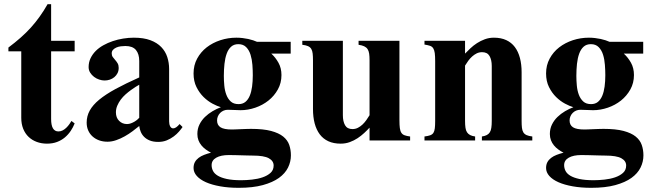

<svg xmlns="http://www.w3.org/2000/svg" viewBox="-20 -668 3102 913"><path d="M335 -81.1Q327.6 -62.5 316.2 -45.4Q304.7 -28.3 288.6 -14.6Q272.5 -1 251.2 7.1Q230 15.1 203.1 15.1Q177.2 15.1 154.8 6.8Q132.3 -1.5 116 -17.1Q99.6 -32.7 90.3 -55.7Q81.1 -78.6 81.1 -107.9V-423.8H20V-441.9Q51.3 -465.3 77.9 -488.8Q104.5 -512.2 127 -537.1Q149.4 -562 168.9 -589.4Q188.5 -616.7 206.1 -647.9H223.1V-474.1H335V-423.8H223.1V-102.1Q223.1 -43 257.8 -43Q269 -43 278.8 -48.3Q288.6 -53.7 296.1 -61.3Q303.7 -68.8 309.8 -77.4Q315.9 -85.9 319.8 -92.8Z M848.1 -64Q841.8 -54.7 831.3 -42.5Q820.8 -30.3 806.2 -19.3Q791.5 -8.3 773.2 -0.7Q754.9 6.8 732.4 6.8Q709 6.8 692.6 0.2Q676.3 -6.3 665.5 -17.1Q654.8 -27.8 649.2 -41.5Q643.6 -55.2 642.1 -68.8Q627.9 -57.1 610.6 -44.2Q593.3 -31.2 573.5 -20Q553.7 -8.8 532.7 -1.5Q511.7 5.9 491.2 5.9Q469.2 5.9 451.2 -0.7Q433.1 -7.3 419.9 -19.3Q406.7 -31.2 399.4 -47.9Q392.1 -64.5 392.1 -85Q392.1 -115.7 406.7 -142.3Q421.4 -168.9 451.9 -194.1Q482.4 -219.2 529.5 -244.9Q576.7 -270.5 642.1 -299.8V-377.9Q642.1 -411.1 626.5 -430.2Q610.8 -449.2 576.2 -449.2Q565.9 -449.2 554.4 -447.8Q543 -446.3 533.4 -442.1Q523.9 -438 517.6 -431.2Q511.2 -424.3 511.2 -414.1Q511.2 -403.8 516.4 -396.7Q521.5 -389.6 527.8 -382.6Q534.2 -375.5 539.3 -366.9Q544.4 -358.4 544.4 -345.2Q544.4 -331.1 538.8 -320.1Q533.2 -309.1 523.9 -301.3Q514.6 -293.5 502.4 -289.3Q490.2 -285.2 477.1 -285.2Q465.3 -285.2 451.9 -289.6Q438.5 -293.9 427.2 -302.5Q416 -311 408.7 -322.8Q401.4 -334.5 401.4 -349.1Q401.4 -371.6 410.4 -390.6Q419.4 -409.7 434.8 -425.3Q450.2 -440.9 471.2 -452.6Q492.2 -464.4 516.1 -472.4Q540 -480.5 565.7 -484.6Q591.3 -488.8 616.2 -488.8Q663.1 -488.8 695.1 -476.8Q727.1 -464.8 746.8 -444.3Q766.6 -423.8 775.4 -396.7Q784.2 -369.6 784.2 -339.8V-90.8Q784.2 -76.7 789.3 -67.1Q794.4 -57.6 803.7 -57.6Q816.9 -57.6 834 -78.1ZM642.1 -265.1Q635.7 -261.7 625.2 -255.1Q614.7 -248.5 602.3 -239.5Q589.8 -230.5 577.1 -219.2Q564.5 -208 554.4 -194.6Q544.4 -181.2 537.8 -165.8Q531.2 -150.4 531.2 -133.8Q531.2 -108.4 546.4 -93.3Q561.5 -78.1 584 -78.1Q593.3 -78.1 602.5 -81.5Q611.8 -85 619.6 -89.6Q627.4 -94.2 633.3 -99.4Q639.2 -104.5 642.1 -107.9Z M1362.3 -413.1H1270Q1290 -395 1304.2 -369.6Q1318.4 -344.2 1318.4 -311Q1318.4 -273.4 1301.3 -242.7Q1284.2 -211.9 1256.6 -189.9Q1229 -168 1194.1 -156Q1159.2 -144 1124 -144Q1110.8 -144 1094.5 -145Q1078.1 -146 1063.5 -146Q1052.7 -146 1043.5 -142.1Q1034.2 -138.2 1027.1 -131.1Q1020 -124 1016.1 -114.7Q1012.2 -105.5 1012.2 -95.2Q1012.2 -73.2 1028.6 -62.7Q1044.9 -52.2 1083 -52.2Q1088.9 -52.2 1100.1 -52.7Q1111.3 -53.2 1124.5 -53.7Q1137.7 -54.2 1150.6 -54.7Q1163.6 -55.2 1173.3 -55.2Q1231.9 -55.2 1268.8 -45.4Q1305.7 -35.6 1326.7 -18.6Q1347.7 -1.5 1355.5 21.5Q1363.3 44.4 1363.3 70.8Q1363.3 101.1 1349.6 128.9Q1335.9 156.7 1306.4 178Q1276.9 199.2 1229.7 212.2Q1182.6 225.1 1115.2 225.1Q1066.4 225.1 1026.9 218Q987.3 210.9 959.2 198.5Q931.2 186 915.8 168.7Q900.4 151.4 900.4 130.9Q900.4 114.7 906.7 103Q913.1 91.3 924.3 82.8Q935.5 74.2 950.7 68.4Q965.8 62.5 983.4 58.1Q970.2 51.3 958.5 42.7Q946.8 34.2 937.7 23.2Q928.7 12.2 923.6 -1.2Q918.5 -14.6 918.5 -30.8Q918.5 -55.7 928.5 -75.9Q938.5 -96.2 954.6 -111.8Q970.7 -127.4 990.7 -139.2Q1010.7 -150.9 1030.3 -158.2Q1013.2 -163.1 990.7 -175Q968.3 -187 948.2 -206.5Q928.2 -226.1 914.3 -253.9Q900.4 -281.7 900.4 -318.8Q900.4 -357.9 917.5 -389.4Q934.6 -420.9 962.9 -442.9Q991.2 -464.8 1027.8 -476.8Q1064.5 -488.8 1104 -488.8Q1118.7 -488.8 1133.1 -487.1Q1147.5 -485.4 1160.2 -482.7Q1172.9 -480 1183.8 -476.3Q1194.8 -472.7 1202.1 -469.2H1362.3ZM1182.1 -310.1Q1182.1 -333.5 1180.2 -359.6Q1178.2 -385.7 1171.4 -407.7Q1164.6 -429.7 1150.6 -443.8Q1136.7 -458 1113.3 -458Q1092.3 -458 1078.9 -445.8Q1065.4 -433.6 1057.9 -412.6Q1050.3 -391.6 1047.4 -364.3Q1044.4 -336.9 1044.4 -307.1Q1044.4 -285.2 1046.6 -261.2Q1048.8 -237.3 1056.2 -217.8Q1063.5 -198.2 1077.1 -185.5Q1090.8 -172.9 1114.3 -172.9Q1133.8 -172.9 1146.7 -183.3Q1159.7 -193.8 1167.5 -212.4Q1175.3 -231 1178.7 -256.1Q1182.1 -281.2 1182.1 -310.1ZM1281.2 119.1Q1281.2 97.2 1258.3 84.5Q1235.4 71.8 1182.1 71.8Q1168.5 71.8 1156 71.3Q1143.6 70.8 1130.1 70.6Q1116.7 70.3 1101.6 69.8Q1086.4 69.3 1067.9 69.3Q1030.3 69.3 1008.3 81.8Q986.3 94.2 986.3 117.2Q986.3 131.8 992.9 144.8Q999.5 157.7 1015.6 167.5Q1031.7 177.2 1058.8 183.1Q1085.9 189 1126.5 189Q1151.4 189 1178.5 186Q1205.6 183.1 1228.5 175.3Q1251.5 167.5 1266.4 154.1Q1281.2 140.6 1281.2 119.1Z M1737.3 0V-61Q1726.1 -48.8 1711.7 -35.4Q1697.3 -22 1680.2 -10.7Q1663.1 0.5 1643.1 7.8Q1623 15.1 1600.1 15.1Q1566.4 15.1 1541.5 3.7Q1516.6 -7.8 1500.5 -29.3Q1484.4 -50.8 1476.3 -81.3Q1468.3 -111.8 1468.3 -149.9V-380.9Q1468.3 -399.9 1466.8 -413.3Q1465.3 -426.8 1460.2 -435.3Q1455.1 -443.8 1444.8 -448.5Q1434.6 -453.1 1417.5 -455.1V-474.1H1610.4V-120.1Q1610.4 -90.8 1620.8 -72.5Q1631.3 -54.2 1656.2 -54.2Q1669.9 -54.2 1681.9 -60.3Q1693.8 -66.4 1703.9 -75.9Q1713.9 -85.4 1722.2 -97.2Q1730.5 -108.9 1737.3 -120.1V-380.9Q1737.3 -399.9 1735.4 -413.1Q1733.4 -426.3 1727.8 -434.6Q1722.2 -442.9 1711.9 -447.8Q1701.7 -452.6 1685.1 -455.1V-474.1H1879.4V-97.2Q1879.4 -73.2 1881.3 -58.8Q1883.3 -44.4 1888.7 -36.4Q1894 -28.3 1904.1 -24.7Q1914.1 -21 1930.2 -19V0Z M2271.5 0V-19Q2285.6 -21 2294.9 -25.9Q2304.2 -30.8 2309.3 -39.1Q2314.5 -47.4 2316.4 -60.5Q2318.4 -73.7 2318.4 -92.8V-354Q2318.4 -383.3 2307.9 -401.6Q2297.4 -419.9 2272.5 -419.9Q2258.3 -419.9 2246.6 -414.1Q2234.9 -408.2 2224.9 -399.2Q2214.8 -390.1 2206.5 -378.7Q2198.2 -367.2 2191.4 -356V-92.8Q2191.4 -73.7 2193.4 -60.5Q2195.3 -47.4 2200.7 -39.1Q2206.1 -30.8 2215.3 -25.9Q2224.6 -21 2239.3 -19V0H1998.5V-19Q2015.1 -21 2025.4 -24.7Q2035.6 -28.3 2040.8 -36.1Q2045.9 -43.9 2047.6 -57.6Q2049.3 -71.3 2049.3 -92.8V-377Q2049.3 -400.9 2047.4 -415.5Q2045.4 -430.2 2040 -438.5Q2034.7 -446.8 2024.7 -450.2Q2014.6 -453.6 1998.5 -456.1V-474.1H2191.4V-413.1Q2202.6 -424.8 2216.8 -438.2Q2231 -451.7 2248.3 -462.9Q2265.6 -474.1 2285.6 -481.4Q2305.7 -488.8 2328.6 -488.8Q2362.3 -488.8 2387.2 -477.3Q2412.1 -465.8 2428.2 -444.3Q2444.3 -422.9 2452.4 -392.3Q2460.4 -361.8 2460.4 -324.2V-92.8Q2460.4 -73.7 2461.9 -60.5Q2463.4 -47.4 2468.5 -38.8Q2473.6 -30.3 2483.9 -25.6Q2494.1 -21 2511.2 -19V0Z M3038.6 -413.1H2946.3Q2966.3 -395 2980.5 -369.6Q2994.6 -344.2 2994.6 -311Q2994.6 -273.4 2977.5 -242.7Q2960.4 -211.9 2932.9 -189.9Q2905.3 -168 2870.4 -156Q2835.4 -144 2800.3 -144Q2787.1 -144 2770.8 -145Q2754.4 -146 2739.7 -146Q2729 -146 2719.7 -142.1Q2710.4 -138.2 2703.4 -131.1Q2696.3 -124 2692.4 -114.7Q2688.5 -105.5 2688.5 -95.2Q2688.5 -73.2 2704.8 -62.7Q2721.2 -52.2 2759.3 -52.2Q2765.1 -52.2 2776.4 -52.7Q2787.6 -53.2 2800.8 -53.7Q2814 -54.2 2826.9 -54.7Q2839.8 -55.2 2849.6 -55.2Q2908.2 -55.2 2945.1 -45.4Q2981.9 -35.6 3002.9 -18.6Q3023.9 -1.5 3031.7 21.5Q3039.6 44.4 3039.6 70.8Q3039.6 101.1 3025.9 128.9Q3012.2 156.7 2982.7 178Q2953.1 199.2 2906 212.2Q2858.9 225.1 2791.5 225.1Q2742.7 225.1 2703.1 218Q2663.6 210.9 2635.5 198.5Q2607.4 186 2592 168.7Q2576.7 151.4 2576.7 130.9Q2576.7 114.7 2583 103Q2589.4 91.3 2600.6 82.8Q2611.8 74.2 2627 68.4Q2642.1 62.5 2659.7 58.1Q2646.5 51.3 2634.8 42.7Q2623 34.2 2614 23.2Q2605 12.2 2599.9 -1.2Q2594.7 -14.6 2594.7 -30.8Q2594.7 -55.7 2604.7 -75.9Q2614.7 -96.2 2630.9 -111.8Q2647 -127.4 2667 -139.2Q2687 -150.9 2706.5 -158.2Q2689.5 -163.1 2667 -175Q2644.5 -187 2624.5 -206.5Q2604.5 -226.1 2590.6 -253.9Q2576.7 -281.7 2576.7 -318.8Q2576.7 -357.9 2593.8 -389.4Q2610.8 -420.9 2639.2 -442.9Q2667.5 -464.8 2704.1 -476.8Q2740.7 -488.8 2780.3 -488.8Q2794.9 -488.8 2809.3 -487.1Q2823.7 -485.4 2836.4 -482.7Q2849.1 -480 2860.1 -476.3Q2871.1 -472.7 2878.4 -469.2H3038.6ZM2858.4 -310.1Q2858.4 -333.5 2856.4 -359.6Q2854.5 -385.7 2847.7 -407.7Q2840.8 -429.7 2826.9 -443.8Q2813 -458 2789.6 -458Q2768.6 -458 2755.1 -445.8Q2741.7 -433.6 2734.1 -412.6Q2726.6 -391.6 2723.6 -364.3Q2720.7 -336.9 2720.7 -307.1Q2720.7 -285.2 2722.9 -261.2Q2725.1 -237.3 2732.4 -217.8Q2739.7 -198.2 2753.4 -185.5Q2767.1 -172.9 2790.5 -172.9Q2810.1 -172.9 2823 -183.3Q2835.9 -193.8 2843.8 -212.4Q2851.6 -231 2855 -256.1Q2858.4 -281.2 2858.4 -310.1ZM2957.5 119.1Q2957.5 97.2 2934.6 84.5Q2911.6 71.8 2858.4 71.8Q2844.7 71.8 2832.3 71.3Q2819.8 70.8 2806.4 70.6Q2793 70.3 2777.8 69.8Q2762.7 69.3 2744.1 69.3Q2706.5 69.3 2684.6 81.8Q2662.6 94.2 2662.6 117.2Q2662.6 131.8 2669.2 144.8Q2675.8 157.7 2691.9 167.5Q2708 177.2 2735.1 183.1Q2762.2 189 2802.7 189Q2827.6 189 2854.7 186Q2881.8 183.1 2904.8 175.3Q2927.7 167.5 2942.6 154.1Q2957.5 140.6 2957.5 119.1Z"/></svg>

Font: Tai Heritage Pro
Style: Bold
Weight: 700
Designer: Faah Baccam, Walt Agee, Victor Gaultney, Annie Olsen, Eric Hays
Foundry: SIL International
Version: Version 2.600